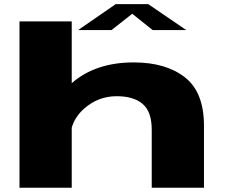

<svg xmlns="http://www.w3.org/2000/svg" viewBox="-20 -886 1084 906"><path d="M72 0V-785H318.5V-493.5Q430.5 -591.5 611 -591.5Q762.5 -591.5 852.5 -521.2Q942.5 -451 942.5 -292.5V0H696V-274Q696 -358.5 653.5 -395.2Q611 -432 530.5 -432Q443 -432 377 -373.5Q333 -334.5 318.5 -283.5V0ZM348.5 -744 526 -866.5H679.5L859 -744H700.5L604 -821L506 -744Z"/></svg>

Font: Anybody UltraExpanded ExtraBold
Style: Regular
Weight: 800
Width: 9
Designer: Tyler Finck
Foundry: Etcetera Type Company
Version: Version 1.010; ttfautohint (v1.8.3) -l 8 -r 50 -G 200 -x 14 